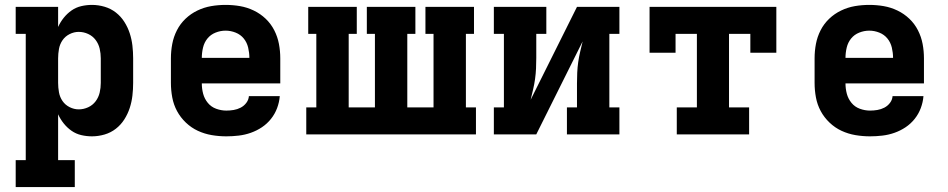

<svg xmlns="http://www.w3.org/2000/svg" viewBox="-20 -548 3865 783"><path d="M44 215V105H85V-410H44V-520H217V-438Q226 -458 240 -475.5Q254 -493 272 -505.5Q290 -518 311.5 -523Q333 -528 355 -528Q381 -528 406.5 -520.5Q432 -513 452.5 -497Q473 -481 487 -459Q501 -437 509 -412.5Q517 -388 520 -362Q523 -336 523 -310V-210Q523 -184 520 -158Q517 -132 509 -107.5Q501 -83 487 -61Q473 -39 452.5 -23Q432 -7 406.5 0.5Q381 8 355 8Q333 8 311.5 3Q290 -2 272 -14.5Q254 -27 240 -44.5Q226 -62 217 -82V105H285V215ZM301 -102Q321 -102 339.5 -110.5Q358 -119 370 -135Q382 -151 386.5 -170.5Q391 -190 391 -210V-310Q391 -330 386.5 -349.5Q382 -369 370 -385Q358 -401 339.5 -409.5Q321 -418 301 -418Q282 -418 264 -409Q246 -400 235 -384Q224 -368 220.5 -348.5Q217 -329 217 -310V-210Q217 -191 220.5 -171.5Q224 -152 235 -136Q246 -120 264 -111Q282 -102 301 -102Z M903 8Q873 8 843.5 3Q814 -2 787 -14.5Q760 -27 738 -48Q716 -69 702 -95Q688 -121 682.5 -150.5Q677 -180 677 -210V-310Q677 -340 682.5 -369Q688 -398 701.5 -424.5Q715 -451 736.5 -471.5Q758 -492 785 -505Q812 -518 841 -523Q870 -528 900 -528Q930 -528 959 -523Q988 -518 1015 -505Q1042 -492 1063.5 -471.5Q1085 -451 1098.5 -424.5Q1112 -398 1117.5 -369Q1123 -340 1123 -310V-208H803Q803 -186 808.5 -165.5Q814 -145 827.5 -128.5Q841 -112 861.5 -104.5Q882 -97 903 -97Q918 -97 933 -99.5Q948 -102 961.5 -109Q975 -116 984.5 -128.5Q994 -141 995 -156H1121Q1119 -131 1110 -107Q1101 -83 1085 -63Q1069 -43 1048 -29Q1027 -15 1003 -6.5Q979 2 953.5 5Q928 8 903 8ZM803 -312H997Q997 -333 992 -354Q987 -375 974 -391Q961 -407 941 -415Q921 -423 900 -423Q879 -423 859 -415Q839 -407 826 -391Q813 -375 808 -354Q803 -333 803 -312Z M1229 0V-110H1270V-410H1237V-520H1435V-410H1402V-110H1509V-410H1476V-520H1674V-410H1641V-110H1748V-410H1715V-520H1913V-410H1880V-110H1921V0Z M1994 0V-110H2035V-410H1994V-520H2208V-410H2167V-312Q2167 -290 2166 -268.5Q2165 -247 2162 -225.5Q2159 -204 2154 -183Q2149 -162 2144 -141L2333 -520H2506V-410H2465V-110H2506V0H2292V-110H2333V-208Q2333 -230 2334 -251.5Q2335 -273 2338 -294.5Q2341 -316 2346 -337Q2351 -358 2356 -379L2167 0Z M2740 0V-110H2822V-410H2735V-333H2629V-520H3146V-333H3040V-410H2953V-110H3035V0Z M3528 8Q3498 8 3468.5 3Q3439 -2 3412 -14.5Q3385 -27 3363 -48Q3341 -69 3327 -95Q3313 -121 3307.5 -150.5Q3302 -180 3302 -210V-310Q3302 -340 3307.5 -369Q3313 -398 3326.5 -424.5Q3340 -451 3361.5 -471.5Q3383 -492 3410 -505Q3437 -518 3466 -523Q3495 -528 3525 -528Q3555 -528 3584 -523Q3613 -518 3640 -505Q3667 -492 3688.5 -471.5Q3710 -451 3723.5 -424.5Q3737 -398 3742.5 -369Q3748 -340 3748 -310V-208H3428Q3428 -186 3433.5 -165.5Q3439 -145 3452.5 -128.5Q3466 -112 3486.5 -104.5Q3507 -97 3528 -97Q3543 -97 3558 -99.5Q3573 -102 3586.5 -109Q3600 -116 3609.5 -128.5Q3619 -141 3620 -156H3746Q3744 -131 3735 -107Q3726 -83 3710 -63Q3694 -43 3673 -29Q3652 -15 3628 -6.5Q3604 2 3578.5 5Q3553 8 3528 8ZM3428 -312H3622Q3622 -333 3617 -354Q3612 -375 3599 -391Q3586 -407 3566 -415Q3546 -423 3525 -423Q3504 -423 3484 -415Q3464 -407 3451 -391Q3438 -375 3433 -354Q3428 -333 3428 -312Z"/></svg>

Font: Iosevka Etoile Extrabold
Style: Regular
Weight: 800
Designer: Belleve Invis
Foundry: Belleve Invis
Version: Version 22.1.2; ttfautohint (v1.8.4)